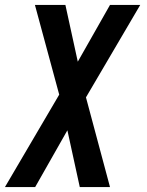

<svg xmlns="http://www.w3.org/2000/svg" viewBox="-74 -540 594 775"><path d="M-54 215 165 -158 67 -520H190L240 -291L370 -520H492L273 -147L370 215H248L198 -14L68 215Z"/></svg>

Font: Iosevka SS04
Style: Bold Italic
Weight: 700
Italic angle: -9°
Monospace: yes
Designer: Belleve Invis
Foundry: Belleve Invis
Version: Version 19.0.0; ttfautohint (v1.8.4)